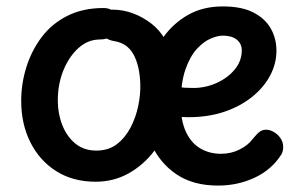

<svg xmlns="http://www.w3.org/2000/svg" viewBox="-20 -569 937 598"><path d="M504 -302Q512 -301 533 -298Q554 -295 582 -295Q620 -295 654.5 -310.5Q689 -326 711 -352.5Q733 -379 733 -412Q733 -433 717.5 -445.5Q702 -458 674 -458Q658 -458 636.5 -449Q615 -440 593.5 -417Q572 -394 557.5 -352.5Q543 -311 543 -246Q543 -193 559 -158.5Q575 -124 603.5 -107Q632 -90 668 -90Q700 -90 726.5 -103.5Q753 -117 766 -135Q780 -152 788.5 -158.5Q797 -165 809 -165Q821 -165 833.5 -157.5Q846 -150 854 -138Q862 -126 862 -111Q862 -106 861 -100.5Q860 -95 857 -89Q827 -41 774 -16Q721 9 659 9Q581 9 529 -26.5Q477 -62 451 -121Q425 -180 425 -250Q425 -302 441 -355Q457 -408 488 -452Q519 -496 565.5 -522.5Q612 -549 674 -549Q733 -549 769.5 -530Q806 -511 823.5 -480Q841 -449 841 -411Q841 -371 821.5 -334Q802 -297 765.5 -267.5Q729 -238 679 -221Q629 -204 567 -204Q552 -204 536.5 -205.5Q521 -207 504 -209ZM302 -544Q326 -544 336.5 -529.5Q347 -515 347 -494Q347 -471 331 -458.5Q315 -446 291 -446Q254 -446 224.5 -419.5Q195 -393 177.5 -350Q160 -307 160 -256Q160 -215 174 -179.5Q188 -144 214.5 -122Q241 -100 280 -100Q318 -100 344 -120Q370 -140 386.5 -171.5Q403 -203 410.5 -239Q418 -275 417 -307Q415 -365 395.5 -400Q376 -435 335 -441Q317 -444 300.5 -456.5Q284 -469 284 -492Q284 -513 295 -526Q306 -539 330 -539Q363 -539 394 -527.5Q425 -516 451.5 -495.5Q478 -475 494 -446Q511 -415 520.5 -378.5Q530 -342 530 -303Q530 -249 512 -196Q494 -143 460.5 -99Q427 -55 380.5 -29Q334 -3 278 -3Q207 -3 155 -36Q103 -69 74.5 -126Q46 -183 46 -255Q46 -308 62 -359.5Q78 -411 109.5 -453Q141 -495 189.5 -519.5Q238 -544 302 -544Z"/></svg>

Font: Playpen Sans Medium
Style: Regular
Weight: 500
Designer: Laura Meseguer, Veronika Burian, José Scaglione
Foundry: TypeTogether
Version: Version 1.001